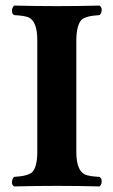

<svg xmlns="http://www.w3.org/2000/svg" viewBox="-20 -667 407 689"><path d="M113.8 -522.9Q113.8 -589.8 83 -604.5Q67.9 -610.8 30.8 -612.8Q19.5 -619.6 24.4 -637.2Q26.9 -644 30.8 -647Q110.4 -645 185.1 -645Q256.8 -645 336.9 -647Q348.1 -640.1 343.8 -622.6Q341.3 -615.7 336.9 -612.8Q285.6 -609.9 271.5 -594.7Q254.4 -574.7 253.9 -522.9V-122.1Q253.9 -55.2 285.2 -40.5Q300.3 -34.2 336.9 -32.2Q348.1 -25.4 343.8 -7.8Q341.3 -1 336.9 2Q256.8 0 185.1 0Q111.3 0 30.8 2Q19.5 -4.9 24.4 -22.5Q26.9 -29.3 30.8 -32.2Q82 -35.2 96.7 -50.3Q113.8 -70.3 113.8 -122.1Z"/></svg>

Font: Linux Libertine O
Style: Bold
Weight: 700
Designer: Philipp H. Poll
Foundry: Philipp H. Poll
Version: Version 5.0.0